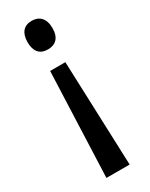

<svg xmlns="http://www.w3.org/2000/svg" viewBox="-194 -581 631 809"><g transform="rotate(-30 121.5 -176.5)"><path d="M183 -472C183 -519 158 -542 122 -542C83 -542 62 -517 62 -472C62 -427 83 -403 122 -403C159 -403 183 -424 183 -472ZM84 -320 64 189H177L158 -320Z"/></g></svg>

Font: Noto Sans Gujarati ExtraCondensed Medium
Style: Regular
Weight: 500
Width: 2
Designer: Jelle Bosma - Monotype Design Team, Universal Thirst
Foundry: Monotype Imaging Inc.
Version: Version 2.106